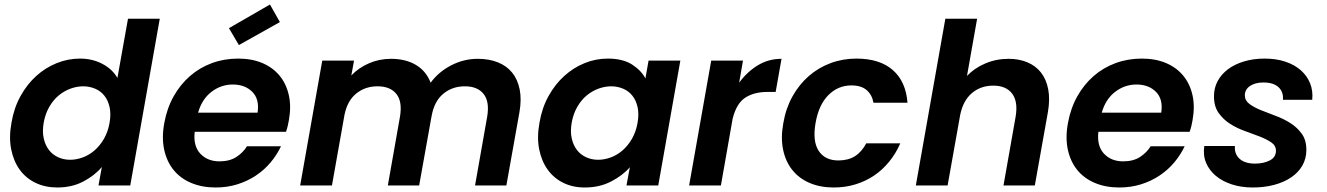

<svg xmlns="http://www.w3.org/2000/svg" viewBox="-20 -823 5890 852"><path d="M31 -279Q42 -344 71 -396.5Q100 -449 141 -486Q182 -523 232 -543Q282 -563 335 -563Q390 -563 434.5 -539.5Q479 -516 501 -477L548 -740H689L558 0H417L432 -82Q400 -44 349.5 -17.5Q299 9 234 9Q181 9 138 -11.5Q95 -32 67.5 -70Q40 -108 29.5 -161Q19 -214 31 -279ZM466 -277Q473 -316 466.5 -346.5Q460 -377 443.5 -398Q427 -419 402 -429.5Q377 -440 349 -440Q321 -440 292.5 -429.5Q264 -419 240 -399Q216 -379 198.5 -348.5Q181 -318 174 -279Q167 -240 174 -209Q181 -178 197.5 -157Q214 -136 238.5 -125Q263 -114 291 -114Q319 -114 347.5 -124.5Q376 -135 400 -156Q424 -177 441.5 -207.5Q459 -238 466 -277Z M1013 -448Q961 -448 918.5 -415.5Q876 -383 859 -323H1123Q1132 -383 1099.5 -415.5Q1067 -448 1013 -448ZM1227 -174Q1209 -136 1181 -102.5Q1153 -69 1115.5 -44Q1078 -19 1033 -5Q988 9 937 9Q877 9 829 -11Q781 -31 750.5 -68.5Q720 -106 708.5 -159Q697 -212 709 -277Q721 -343 750.5 -395.5Q780 -448 823 -485.5Q866 -523 920.5 -543Q975 -563 1037 -563Q1097 -563 1143.5 -543.5Q1190 -524 1220 -488Q1250 -452 1261.5 -401.5Q1273 -351 1262 -290Q1260 -278 1257 -265Q1254 -252 1249 -238H844Q837 -175 869 -141Q901 -107 954 -107Q999 -107 1029 -126.5Q1059 -146 1076 -174ZM1222 -725 1040 -623 996 -698 1178 -803Z M2142 -306Q2153 -372 2126 -406Q2099 -440 2043 -440Q1986 -440 1946 -406Q1906 -372 1895 -306V-307L1840 0H1701L1755 -306Q1766 -372 1739 -406Q1712 -440 1655 -440Q1601 -440 1561.5 -408.5Q1522 -377 1509 -315L1453 0H1312L1410 -554H1551L1539 -488Q1571 -522 1617 -542Q1663 -562 1715 -562Q1780 -562 1825.5 -535Q1871 -508 1891 -456Q1926 -504 1982 -533Q2038 -562 2100 -562Q2150 -562 2189 -546.5Q2228 -531 2252.5 -501Q2277 -471 2286 -426.5Q2295 -382 2285 -325L2227 0H2088Z M2374 -279Q2385 -344 2414 -396.5Q2443 -449 2484 -486Q2525 -523 2574.5 -543Q2624 -563 2677 -563Q2744 -563 2785 -536.5Q2826 -510 2844 -475L2858 -554H2999L2901 0H2760L2775 -81Q2744 -45 2692.5 -18Q2641 9 2575 9Q2522 9 2480 -11.5Q2438 -32 2410.5 -70Q2383 -108 2372.5 -161Q2362 -214 2374 -279ZM2809 -277Q2816 -316 2809.5 -346.5Q2803 -377 2786.5 -398Q2770 -419 2745 -429.5Q2720 -440 2692 -440Q2664 -440 2635.5 -429.5Q2607 -419 2583 -399Q2559 -379 2541.5 -348.5Q2524 -318 2517 -279Q2510 -240 2517 -209Q2524 -178 2540.5 -157Q2557 -136 2581.5 -125Q2606 -114 2634 -114Q2662 -114 2690.5 -124.5Q2719 -135 2743 -156Q2767 -177 2784.5 -207.5Q2802 -238 2809 -277Z M3038 0 3136 -554H3277L3260 -456Q3295 -504 3342.5 -533Q3390 -562 3448 -562L3422 -415H3385Q3326 -415 3287 -389.5Q3248 -364 3231 -296L3179 0Z M3456 -277Q3467 -342 3496.5 -395Q3526 -448 3569 -485.5Q3612 -523 3666 -543Q3720 -563 3780 -563Q3884 -563 3942 -512Q4000 -461 4007 -367H3856Q3850 -402 3826 -423Q3802 -444 3758 -444Q3699 -444 3656 -401Q3613 -358 3599 -277Q3585 -196 3613 -153.5Q3641 -111 3700 -111Q3744 -111 3774 -130Q3804 -149 3824 -187H3975Q3956 -143 3926.5 -106.5Q3897 -70 3859.5 -44.5Q3822 -19 3776.5 -5Q3731 9 3680 9Q3620 9 3573 -11Q3526 -31 3496 -68.5Q3466 -106 3455 -159Q3444 -212 3456 -277Z M4175 -740H4316L4271 -486Q4304 -521 4352.5 -541.5Q4401 -562 4456 -562Q4502 -562 4539 -546.5Q4576 -531 4599.5 -501Q4623 -471 4631.5 -426.5Q4640 -382 4630 -325L4572 0H4433L4487 -306Q4498 -373 4471 -408Q4444 -443 4388 -443Q4332 -443 4293 -410Q4254 -377 4241 -314L4185 0H4044Z M5023 -448Q4971 -448 4928.5 -415.5Q4886 -383 4869 -323H5133Q5142 -383 5109.5 -415.5Q5077 -448 5023 -448ZM5237 -174Q5219 -136 5191 -102.5Q5163 -69 5125.5 -44Q5088 -19 5043 -5Q4998 9 4947 9Q4887 9 4839 -11Q4791 -31 4760.5 -68.5Q4730 -106 4718.5 -159Q4707 -212 4719 -277Q4731 -343 4760.5 -395.5Q4790 -448 4833 -485.5Q4876 -523 4930.5 -543Q4985 -563 5047 -563Q5107 -563 5153.5 -543.5Q5200 -524 5230 -488Q5260 -452 5271.5 -401.5Q5283 -351 5272 -290Q5270 -278 5267 -265Q5264 -252 5259 -238H4854Q4847 -175 4879 -141Q4911 -107 4964 -107Q5009 -107 5039 -126.5Q5069 -146 5086 -174Z M5777 -158Q5777 -119 5759 -88Q5741 -57 5709 -35.5Q5677 -14 5633.5 -2.5Q5590 9 5539 9Q5489 9 5447 -4.5Q5405 -18 5375.5 -42.5Q5346 -67 5332 -100.5Q5318 -134 5324 -175H5460Q5457 -140 5480.5 -118.5Q5504 -97 5549 -97Q5587 -97 5614.5 -111Q5642 -125 5642 -154Q5642 -177 5621.5 -191Q5601 -205 5570.5 -217Q5540 -229 5504.5 -241.5Q5469 -254 5438.5 -273.5Q5408 -293 5387.5 -322Q5367 -351 5367 -396Q5367 -433 5383.5 -463.5Q5400 -494 5429.5 -516Q5459 -538 5500.5 -550.5Q5542 -563 5592 -563Q5643 -563 5683.5 -549.5Q5724 -536 5752 -511.5Q5780 -487 5793.5 -453.5Q5807 -420 5803 -380H5673Q5676 -415 5653.5 -436Q5631 -457 5586 -457Q5550 -457 5527 -441.5Q5504 -426 5504 -400Q5504 -377 5524 -362Q5544 -347 5574.5 -334.5Q5605 -322 5640.5 -309Q5676 -296 5706.5 -276.5Q5737 -257 5757 -229Q5777 -201 5777 -158Z"/></svg>

Font: SVN-Poppins SemiBold
Style: Italic
Weight: 600
Italic angle: -10°
Designer: Ninad Kale (Devanagari), Jonny Pinhorn (Latin)
Foundry: Indian Type Foundry
Version: Version 3.002 2017; ttfautohint (v1.8.3)